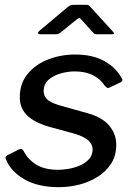

<svg xmlns="http://www.w3.org/2000/svg" viewBox="-20 -766 557 796"><path d="M224 10Q137 10 80.5 -23Q24 -56 5 -105Q-1 -117 10 -122L57 -146Q64 -149 69 -148Q74 -147 78 -140Q95 -106 129.5 -84Q164 -62 222 -62Q240 -62 264 -66Q288 -70 310.5 -79.5Q333 -89 348.5 -105.5Q364 -122 364 -147Q364 -168 345.5 -184.5Q327 -201 284 -213L185 -240Q120 -259 91 -289Q62 -319 62 -362Q62 -420 94.5 -459.5Q127 -499 179.5 -519.5Q232 -540 292 -540Q364 -540 413 -512.5Q462 -485 485 -441Q488 -437 487.5 -433Q487 -429 481 -425L434 -403Q428 -400 424.5 -402Q421 -404 414 -411Q398 -437 366.5 -453.5Q335 -470 289 -470Q262 -470 231.5 -461.5Q201 -453 181 -435Q161 -417 161 -388Q161 -370 173.5 -356Q186 -342 224 -330L342 -297Q404 -280 433 -245Q462 -210 462 -166Q462 -121 441 -88Q420 -55 385 -33Q350 -11 308 -0.5Q266 10 224 10ZM363 -634 318 -684Q311 -692 308 -691.5Q305 -691 295 -683L231 -631Q224 -626 220.5 -625Q217 -624 210 -624H146Q139 -624 138 -628.5Q137 -633 143 -638L261 -737Q268 -743 274 -744.5Q280 -746 289 -746H339Q347 -746 351 -741.5Q355 -737 358 -734L448 -635Q454 -628 453 -626Q452 -624 444 -624H380Q374 -624 370.5 -626.5Q367 -629 363 -634Z"/></svg>

Font: Libre Franklin Medium
Style: Italic
Weight: 500
Italic angle: -8°
Designer: Pablo Impallari, Rodrigo Fuenzalida, Nhung Nguyen
Foundry: Impallari Type
Version: Version 3.000